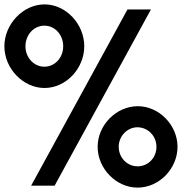

<svg xmlns="http://www.w3.org/2000/svg" viewBox="-72 -856 829 875"><path d="M-52 -645C-52 -544 33 -455 131 -455C229 -455 312 -544 312 -645C312 -746 229 -836 131 -836C33 -836 -52 -746 -52 -645ZM44 -645C44 -697 82 -739 130 -739C179 -739 216 -697 216 -645C216 -594 179 -552 130 -552C82 -552 44 -594 44 -645ZM70 -10H177L616 -813H509ZM373 -187C373 -88 457 -1 555 -1C654 -1 737 -88 737 -187C737 -285 654 -372 556 -372C457 -372 373 -285 373 -187ZM469 -187C469 -235 507 -276 555 -276C604 -275 641 -235 641 -187C641 -138 604 -98 555 -98C507 -98 469 -138 469 -187Z"/></svg>

Font: Rabbid Highway Sign IV
Style: Obl
Weight: 400
Foundry: Cannot Into Space Fonts
Version: Version 0.277